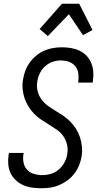

<svg xmlns="http://www.w3.org/2000/svg" viewBox="-20 -995 540 1023"><path d="M199 8Q174 8 149.5 4.5Q125 1 103 -9Q81 -19 63.5 -35.5Q46 -52 36 -73.5Q26 -95 24 -120Q22 -145 26 -171L28 -180H106L105 -174Q101 -151 105.5 -128.5Q110 -106 124.5 -90.5Q139 -75 160.5 -68.5Q182 -62 206 -62Q228 -62 251 -68.5Q274 -75 292.5 -91Q311 -107 323 -129Q335 -151 338 -173Q343 -200 337 -225Q331 -250 317 -270Q303 -290 282.5 -304Q262 -318 241 -331Q220 -344 199.5 -357.5Q179 -371 162 -388.5Q145 -406 132 -427Q119 -448 111 -471.5Q103 -495 100.5 -521Q98 -547 103 -573Q107 -597 115.5 -619.5Q124 -642 139 -662.5Q154 -683 173.5 -699Q193 -715 215.5 -725Q238 -735 262 -739Q286 -743 310 -743Q335 -743 358.5 -739Q382 -735 403.5 -725Q425 -715 441 -698Q457 -681 466 -659.5Q475 -638 477 -613.5Q479 -589 475 -564L474 -555H396L397 -561Q400 -583 397 -605Q394 -627 380.5 -643Q367 -659 346.5 -666Q326 -673 303 -673Q282 -673 260 -665.5Q238 -658 220.5 -642Q203 -626 192.5 -605Q182 -584 179 -562Q174 -536 180 -511Q186 -486 200.5 -466Q215 -446 235 -431.5Q255 -417 276 -404.5Q297 -392 317.5 -378Q338 -364 355 -346.5Q372 -329 385 -308.5Q398 -288 406 -264Q414 -240 416.5 -214Q419 -188 415 -162Q411 -138 401.5 -114.5Q392 -91 376.5 -70.5Q361 -50 340 -34.5Q319 -19 296 -9Q273 1 248 4.5Q223 8 199 8ZM235 -803 191 -840 310 -975H402L473 -835L422 -808L347 -919Z"/></svg>

Font: Iosevka
Style: Italic
Weight: 400
Italic angle: -9°
Monospace: yes
Designer: Belleve Invis
Foundry: Belleve Invis
Version: Version 32.5.0; ttfautohint (v1.8.4)